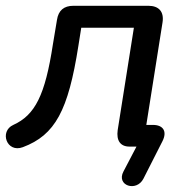

<svg xmlns="http://www.w3.org/2000/svg" viewBox="-28 -507 656 664"><path d="M468 111 534 -19C551 -53 536 -75 501 -75H478L534 -429C540 -466 522 -487 485 -487H226C193 -487 174 -471 169 -438L155 -354C128 -177 93 -109 18 -75C-31 -53 -5 23 51 2C163 -40 208 -125 243 -348L253 -411H435L379 -57C374 -21 388 0 420 0H444L399 86C373 135 444 158 468 111Z"/></svg>

Font: SN Pro Medium
Style: Italic
Weight: 400
Italic angle: -9°
Designer: Tobias Whetton
Foundry: Supernotes
Version: Version 1.001;Glyphs 3.2 (3249)